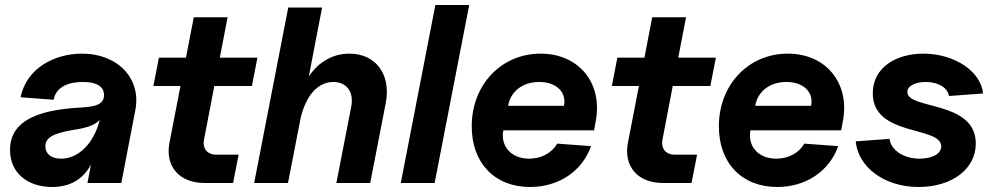

<svg xmlns="http://www.w3.org/2000/svg" viewBox="-20 -730 3970 766"><path d="M188 16C257 16 309 -12 343 -73L329 0H464L520 -291C544 -415 452 -516 307 -516C197 -516 86 -458 62 -342L194 -332C204 -386 257 -403 311 -403C365 -403 395 -385 395 -351C395 -318 370 -304 302 -301C159 -293 20 -261 20 -132C20 -38 92 16 188 16ZM224 -97C185 -97 161 -116 161 -146C161 -181 191 -198 274 -212C329 -220 360 -232 378 -252C355 -159 294 -97 224 -97Z M795 0H910L932 -113H842C807 -113 787 -138 794 -173L835 -387H985L1007 -500H857L888 -661H753L722 -500H614L592 -387H700L656 -160C638 -66 696 0 795 0Z M1381 -303 1322 0H1457L1519 -319C1541 -432 1480 -516 1374 -516C1308 -516 1251 -483 1212 -425L1265 -700H1130L994 0H1129L1179 -257C1200 -349 1248 -403 1310 -403C1364 -403 1393 -362 1381 -303Z M1579 0H1714L1852 -710H1717Z M2095 16C2209 16 2303 -47 2338 -147L2203 -157C2181 -119 2139 -97 2091 -97C2020 -97 1976 -146 1988 -210H2350L2357 -248C2385 -399 2289 -516 2137 -516C1980 -516 1862 -392 1862 -226C1862 -79 1954 16 2095 16ZM2230 -308H2007C2017 -366 2066 -403 2131 -403C2199 -403 2241 -363 2230 -308Z M2624 0H2739L2761 -113H2671C2636 -113 2616 -138 2623 -173L2664 -387H2814L2836 -500H2686L2717 -661H2582L2551 -500H2443L2421 -387H2529L2485 -160C2467 -66 2525 0 2624 0Z M3081 16C3195 16 3289 -47 3324 -147L3189 -157C3167 -119 3125 -97 3077 -97C3006 -97 2962 -146 2974 -210H3336L3343 -248C3371 -399 3275 -516 3123 -516C2966 -516 2848 -392 2848 -226C2848 -79 2940 16 3081 16ZM3216 -308H2993C3003 -366 3052 -403 3117 -403C3185 -403 3227 -363 3216 -308Z M3645 16C3778 16 3873 -56 3873 -157C3873 -331 3600 -291 3600 -363C3600 -390 3637 -403 3674 -403C3725 -403 3762 -378 3766 -347L3902 -357C3894 -445 3788 -516 3664 -516C3554 -516 3462 -460 3462 -358C3462 -183 3735 -229 3735 -146C3735 -113 3693 -97 3649 -97C3584 -97 3534 -132 3529 -176L3394 -166C3403 -66 3505 16 3645 16Z"/></svg>

Font: Uncut Sans
Style: Bold Italic
Weight: 700
Italic angle: -11°
Designer: Kasper Nordkvist
Foundry: UNCUT.wtf
Version: Version 1.304;Glyphs 3.2 (3246)